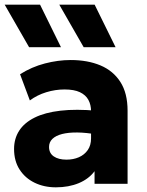

<svg xmlns="http://www.w3.org/2000/svg" viewBox="-28 -787 628 822"><path d="M211.2 15Q160.6 15 120.1 -4.7Q79.6 -24.4 55.9 -61.1Q32.2 -97.9 32.2 -149.2Q32.2 -193.4 54.1 -227.4Q76 -261.5 120 -283.4Q164 -305.4 230.7 -313.1Q297.4 -320.9 387 -312.8L388.5 -211Q340.9 -219.4 302.7 -219.8Q264.5 -220.1 237.6 -213.2Q210.8 -206.2 196.4 -192.4Q182 -178.5 182 -157.9Q182 -131.2 202.2 -117.4Q222.5 -103.5 256.4 -103.5Q286.1 -103.5 309.9 -113.9Q333.6 -124.4 347.7 -144.6Q361.8 -164.9 361.8 -194.5V-310.8Q361.8 -338.4 350.4 -359.4Q339 -380.4 314.2 -392.2Q289.4 -404 248.2 -404Q208.8 -404 169.9 -392.1Q131.1 -380.2 99.8 -357L57.9 -469.2Q107.6 -500.6 164.1 -515.3Q220.6 -530 274.8 -530Q347 -530 401.8 -507.1Q456.6 -484.1 487.4 -436.1Q518.2 -388.1 518.2 -313V0H376.8V-54Q352.2 -20.9 309.2 -2.9Q266.2 15 211.2 15ZM330.2 -585 225.8 -767H377.2L466.8 -585ZM96.5 -585 -8 -767H143.5L233 -585Z"/></svg>

Font: Geologica Thin
Style: Regular
Weight: 100
Version: Version 1.010;gftools[0.9.28]